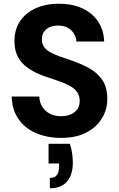

<svg xmlns="http://www.w3.org/2000/svg" viewBox="-20 -732 644 1036"><path d="M310 12Q234 12 174 -14Q114 -40 79.5 -90Q45 -140 43 -211H192Q193 -181 207.5 -157Q222 -133 248 -119Q274 -105 309 -105Q340 -105 362.5 -115Q385 -125 397.5 -143Q410 -161 410 -187Q410 -216 395.5 -236Q381 -256 355.5 -269.5Q330 -283 297 -294.5Q264 -306 228 -318Q146 -345 102 -390Q58 -435 58 -510Q58 -574 89 -619Q120 -664 174 -688Q228 -712 298 -712Q369 -712 423 -687.5Q477 -663 508.5 -617Q540 -571 542 -508H392Q391 -531 379 -550.5Q367 -570 346 -582Q325 -594 296 -594Q271 -595 250.5 -586.5Q230 -578 218 -561.5Q206 -545 206 -520Q206 -495 218 -478.5Q230 -462 251.5 -450Q273 -438 302 -427.5Q331 -417 365 -406Q418 -388 462 -363.5Q506 -339 532.5 -300Q559 -261 559 -197Q559 -141 530 -93.5Q501 -46 446 -17Q391 12 310 12ZM249 284V228Q275 228 287 212.5Q299 197 299 165V150H242V44H357Q366 71 369.5 97Q373 123 373 146Q373 210 342 247Q311 284 249 284Z"/></svg>

Font: DM Sans 20pt ExtraBold
Style: Regular
Weight: 800
Version: Version 4.004;gftools[0.9.30]